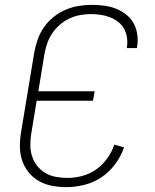

<svg xmlns="http://www.w3.org/2000/svg" viewBox="-20 -763 640 791"><path d="M254 8Q224 8 194.5 2.5Q165 -3 140.5 -17Q116 -31 98 -53Q80 -75 71 -102.5Q62 -130 62 -160Q62 -190 67 -220L121 -546Q126 -573 135 -599.5Q144 -626 160.5 -650Q177 -674 200 -692.5Q223 -711 249.5 -722.5Q276 -734 304 -738.5Q332 -743 359 -743Q385 -743 410.5 -739.5Q436 -736 458.5 -727Q481 -718 500 -703Q519 -688 530.5 -667Q542 -646 545.5 -621Q549 -596 545 -570L544 -565H502L503 -569Q506 -589 503 -609Q500 -629 490.5 -645.5Q481 -662 466 -673.5Q451 -685 433 -692Q415 -699 395 -702Q375 -705 355 -705Q333 -705 310.5 -701Q288 -697 266.5 -687Q245 -677 226.5 -661Q208 -645 195 -625.5Q182 -606 174.5 -584Q167 -562 163 -540L138 -387H370L363 -348H131L109 -214Q105 -190 105 -166Q105 -142 112 -120Q119 -98 133 -80Q147 -62 166.5 -50.5Q186 -39 209.5 -34.5Q233 -30 258 -30Q288 -30 318.5 -38Q349 -46 375.5 -64.5Q402 -83 421.5 -110Q441 -137 451 -167L491 -156Q479 -120 455 -87.5Q431 -55 398.5 -33Q366 -11 328 -1.5Q290 8 254 8Z"/></svg>

Font: Iosevka Extralight Extended
Style: Italic
Weight: 200
Width: 7
Italic angle: -9°
Monospace: yes
Designer: Belleve Invis
Foundry: Belleve Invis
Version: Version 32.5.0; ttfautohint (v1.8.4)